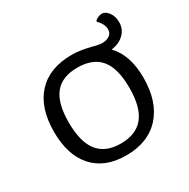

<svg xmlns="http://www.w3.org/2000/svg" viewBox="-140 -723 842 857"><g transform="rotate(-30 280.5 -294.5)"><path d="M493 -596C482.3 -596 470.7 -591.3 458 -582L456 -576C474 -558 483 -540 483 -522C483 -508.7 478 -498.5 468 -491.5C458 -484.5 445.3 -481 430 -481C418.7 -481 402.7 -484 382 -490C344.7 -499.3 312.3 -504 285 -504C208.3 -504 149.2 -481.5 107.5 -436.5C65.8 -391.5 45 -327.7 45 -245C45 -165 64.8 -103 104.5 -59C144.2 -15 200.3 7 273 7C348.3 7 407 -16.2 449 -62.5C491 -108.8 512 -173.3 512 -256C512 -333.3 492 -393 452 -435C479.3 -439 501.2 -449 517.5 -465C533.8 -481 542 -501 542 -525C542 -545 536.8 -561.8 526.5 -575.5C516.2 -589.2 505 -596 493 -596ZM396 -99C370 -67 330.7 -51 278 -51C226 -51 187.2 -67.2 161.5 -99.5C135.8 -131.8 123 -181.7 123 -249C123 -315 135.7 -363.7 161 -395C186.3 -426.3 225.3 -442 278 -442C331.3 -442 370.8 -426.3 396.5 -395C422.2 -363.7 435 -314.7 435 -248C435 -180.7 422 -131 396 -99Z"/></g></svg>

Font: Alegreya Sans SC
Style: Regular
Weight: 400
Designer: Juan Pablo del Peral
Foundry: Huerta Tipografica
Version: Version 1.000;PS 001.000;hotconv 1.0.70;makeotf.lib2.5.58329